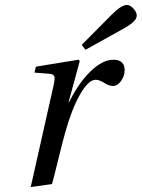

<svg xmlns="http://www.w3.org/2000/svg" viewBox="-20 -743 572 775"><path d="M310 -562 429 -682Q469 -723 493 -723Q505 -723 518.5 -708.5Q532 -694 532 -680Q532 -656 476 -626L325 -542ZM104 12 196 -397Q200 -416 200.5 -424Q201 -432 197 -438Q193 -444 181 -445L119 -450L125 -474L297 -502L302 -497L257 -331H259Q299 -411 347 -456.5Q395 -502 438 -502Q461 -502 472.5 -490.5Q484 -479 483 -458Q483 -436 468.5 -416Q454 -396 436 -396Q420 -396 400.5 -408.5Q381 -421 366 -421Q337 -421 303 -361.5Q269 -302 242 -204Q233 -172 215 -98.5Q197 -25 190 0Z"/></svg>

Font: Lingua Franca
Style: Italic
Weight: 400
Italic angle: -13°
Version: Version 1.19